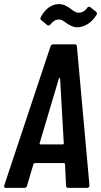

<svg xmlns="http://www.w3.org/2000/svg" viewBox="-27 -916 493 936"><path d="M260 -821C276 -821 283 -812 299 -802C316 -791 331 -783 349 -783C376 -783 415 -797 443 -843C448 -850 446 -855 441 -859L413 -881C407 -885 401 -884 397 -876C384 -859 370 -854 357 -854C340 -854 329 -865 318 -873C301 -885 284 -896 260 -896C229 -896 196 -878 172 -833C168 -826 170 -821 175 -817L203 -794C209 -790 214 -791 220 -798C233 -815 246 -821 260 -821ZM307 0H397C404 0 410 -4 409 -13L348 -689C348 -696 344 -700 337 -700H233C227 -700 221 -696 219 -689L-6 -13C-9 -4 -6 0 2 0H91C98 0 103 -3 105 -11L136 -116C137 -119 140 -121 143 -121H285C287 -121 290 -119 290 -116L295 -11C295 -3 300 0 307 0ZM166 -217 260 -533C262 -537 266 -537 266 -533L284 -217C284 -213 281 -212 278 -212H171C168 -212 165 -213 166 -217Z"/></svg>

Font: Barlow Condensed SemiBold
Style: Italic
Weight: 600
Width: 3
Italic angle: -7°
Designer: Jeremy Tribby
Foundry: Tribby Type
Version: Version 1.422;hotconv 1.0.109;makeotfexe 2.5.65596